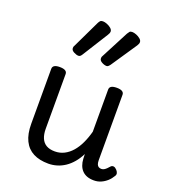

<svg xmlns="http://www.w3.org/2000/svg" viewBox="-153 -949 951 1078"><g transform="rotate(20 323.0 -410.5)"><path d="M260 17Q207 17 170 -2Q133 -21 113.5 -60.5Q94 -100 94 -161V-489Q94 -502 104.5 -508.5Q115 -515 136 -515Q158 -515 169 -508.5Q180 -502 180 -489V-163Q180 -129 190 -106Q200 -83 220 -71.5Q240 -60 271 -60Q301 -60 326.5 -73Q352 -86 372.5 -109.5Q393 -133 408.5 -166Q424 -199 434 -237V-489Q434 -502 444.5 -508.5Q455 -515 477 -515Q498 -515 509 -508.5Q520 -502 520 -489V-99Q520 -84 523.5 -74.5Q527 -65 534 -61Q541 -57 550 -57Q558 -57 565.5 -61Q573 -65 580.5 -72.5Q588 -80 595 -88Q602 -95 611.5 -93.5Q621 -92 630 -82Q637 -75 640 -65.5Q643 -56 637 -47Q626 -28 610 -13.5Q594 1 574.5 9.5Q555 18 533 18Q509 18 491.5 11.5Q474 5 462 -7.5Q450 -20 443.5 -37.5Q437 -55 436 -76L435 -104Q420 -74 400.5 -51Q381 -28 358.5 -13Q336 2 311 9.5Q286 17 260 17ZM212 -610Q200 -610 184 -618.5Q168 -627 168 -640Q168 -643 168.5 -646.5Q169 -650 172 -655L251 -820Q255 -828 260 -833.5Q265 -839 276 -839Q287 -839 301 -833.5Q315 -828 325.5 -819Q336 -810 336 -799Q336 -795 334.5 -790.5Q333 -786 328 -778L232 -625Q227 -617 222.5 -613.5Q218 -610 212 -610ZM380 -610Q367 -610 351.5 -618.5Q336 -627 336 -640Q336 -643 336.5 -646.5Q337 -650 340 -655L426 -820Q431 -828 435.5 -833.5Q440 -839 451 -839Q462 -839 476 -833.5Q490 -828 500.5 -819Q511 -810 511 -799Q511 -795 509.5 -790.5Q508 -786 503 -778L400 -625Q394 -617 389.5 -613.5Q385 -610 380 -610Z"/></g></svg>

Font: Playwrite IT Trad
Style: Regular
Weight: 400
Designer: Veronika Burian, José Scaglione
Foundry: TypeTogether
Version: Version 1.002